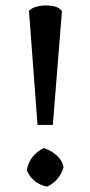

<svg xmlns="http://www.w3.org/2000/svg" viewBox="-20 -676 337 716"><path d="M120 -210 88 -636Q101 -649 126.5 -653.5Q152 -658 177 -653.5Q202 -649 211 -634L177 -210ZM156 20Q101 9 80 -41Q85 -70 101 -90.5Q117 -111 144 -124Q174 -113 193.5 -94.5Q213 -76 217 -52Q202 -2 156 20Z"/></svg>

Font: Eczar
Style: Regular
Weight: 400
Designer: Vaibhav Singh
Foundry: Rosetta Type Foundry
Version: Version 2.000